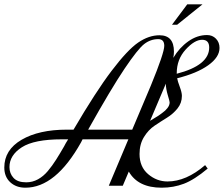

<svg xmlns="http://www.w3.org/2000/svg" viewBox="-88 -864 1041 893"><path d="M-68 -85Q-68 -167 12.5 -214Q93 -261 223 -261H254Q357 -437 431 -534.5Q505 -632 554.5 -666Q604 -700 654 -700Q721 -700 721 -624Q721 -610 718 -595Q746 -642 787.5 -671.5Q829 -701 875 -701Q900 -701 916.5 -684Q933 -667 933 -641Q933 -598 880.5 -560.5Q828 -523 736 -500Q738 -487 748 -460.5Q758 -434 758 -418Q758 -385 737.5 -359.5Q717 -334 688.5 -316.5Q660 -299 631 -279.5Q602 -260 581.5 -226.5Q561 -193 561 -148Q561 -88 601 -54Q641 -20 691 -20Q778 -20 866 -96L878 -80Q816 -28 767.5 -9.5Q719 9 664 9Q554 9 511 -66L483 0H418L509 -216H296Q293 -209 289 -202Q171 9 30 9Q-13 9 -40.5 -16.5Q-68 -42 -68 -85ZM648 -682Q612 -682 582.5 -659Q553 -636 491 -544Q429 -452 322 -261H527L614 -467Q676 -618 676 -651Q676 -682 648 -682ZM34 -16Q63 -16 88.5 -30Q114 -44 134.5 -68.5Q155 -93 173 -121.5Q191 -150 210 -183Q215 -193 218 -198L229 -216H200Q71 -216 13.5 -179Q-44 -142 -44 -87Q-44 -57 -25 -36.5Q-6 -16 34 -16ZM734 -523V-521Q885 -560 885 -643Q885 -679 852 -679Q817 -679 775.5 -633.5Q734 -588 734 -523ZM680 -467 610 -302Q616 -306 629.5 -314Q643 -322 649 -326Q655 -330 665 -337.5Q675 -345 680 -349.5Q685 -354 690.5 -361Q696 -368 698.5 -374.5Q701 -381 701 -388Q701 -393 692.5 -421Q684 -449 683 -475Q681 -469 680 -467ZM854 -844 736 -749H712L783 -844Z"/></svg>

Font: Dynalight
Style: Regular
Weight: 400
Designer: Astigmatic (AOETI)
Foundry: Astigmatic (AOETI)
Version: Version 1.000